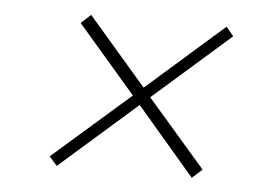

<svg xmlns="http://www.w3.org/2000/svg" viewBox="-37 -548 674 469"><g transform="rotate(5 300.0 -313.5)"><path d="M117.2 -126 306.2 -292 448.2 -126 473.1 -147.9 330.1 -313 519 -479 501 -501 312 -335 168.9 -501 145 -479 306.2 -292 330.1 -313 312 -335 98.1 -147.9Z"/></g></svg>

Font: Human Sans ExtraLight
Style: Italic
Weight: 200
Italic angle: -8°
Designer: Tim Radville
Foundry: Continuum
Version: Version 1.000;FEAKit 1.0